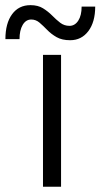

<svg xmlns="http://www.w3.org/2000/svg" viewBox="-110 -708 380 728"><path d="M5.5 -688.5Q34 -688.5 53.2 -676.5Q72.5 -664.5 87.8 -649Q103 -633.5 118.2 -621.8Q133.5 -610 153.5 -610Q174 -610 186.8 -629.8Q199.5 -649.5 199.5 -683H251Q251 -624.5 225 -590Q199 -555.5 156 -555.5Q125 -555.5 104.5 -567.2Q84 -579 69 -594.5Q54 -610 40 -622Q26 -634 8.5 -634Q-12 -634 -24 -613.5Q-36 -593 -36 -559.5H-89.5Q-89.5 -619.5 -64.2 -654Q-39 -688.5 5.5 -688.5ZM53 -500H121.5V0H53Z"/></svg>

Font: Overused Grotesk Book
Style: Regular
Weight: 375
Version: Version 0.004